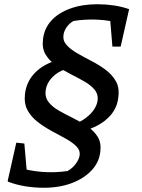

<svg xmlns="http://www.w3.org/2000/svg" viewBox="-20 -686 669 907"><path d="M186 201Q143 201 99.5 194Q56 187 17 172L66 105Q180 139 299 122Q322 109 337 89Q352 69 356 50Q360 25 341.5 6Q323 -13 291.5 -30.5Q260 -48 224.5 -67Q189 -86 158 -110Q127 -134 110 -165.5Q93 -197 98 -242Q105 -302 147 -344Q189 -386 259 -404L289 -359Q252 -347 226.5 -320.5Q201 -294 196 -261Q191 -228 209 -204.5Q227 -181 258 -163.5Q289 -146 324.5 -128.5Q360 -111 391.5 -90Q423 -69 441 -40.5Q459 -12 454 29Q449 80 413 118.5Q377 157 319 179Q261 201 186 201ZM111 174 16 170 57 -12 95 -8ZM320 -58 310 -94Q342 -101 371 -119Q400 -137 418.5 -161Q437 -185 441 -210Q445 -240 427 -262Q409 -284 378 -301.5Q347 -319 311.5 -337Q276 -355 245 -376.5Q214 -398 196 -427.5Q178 -457 183 -499Q188 -550 221.5 -587.5Q255 -625 311.5 -645.5Q368 -666 440 -666Q479 -666 517 -660.5Q555 -655 589 -643L554 -575Q500 -590 442.5 -593Q385 -596 327 -587Q308 -576 295.5 -558.5Q283 -541 280 -522Q276 -494 294.5 -473.5Q313 -453 344 -435Q375 -417 411 -398.5Q447 -380 478 -357Q509 -334 527 -303Q545 -272 539 -228Q535 -182 506 -146Q477 -110 429.5 -87.5Q382 -65 320 -58ZM511 -466 496 -646 590 -643 550 -466Z"/></svg>

Font: Piazzolla Thin SemiBold
Style: Italic
Weight: 600
Italic angle: -11.3°
Version: Version 2.005